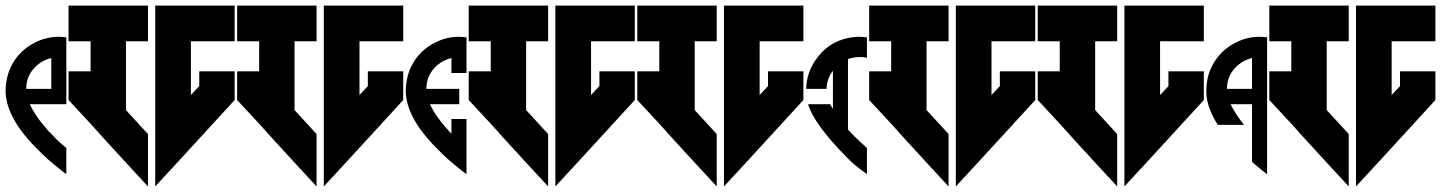

<svg xmlns="http://www.w3.org/2000/svg" viewBox="-20 -717 5171 689"><path d="M218 -583C209 -584 200 -585 192 -585H186C157 -584 130 -577 105 -564C69 -546 41 -519 22 -483C8 -456 1 -426 0 -393C0 -329 36 -261 108 -188C128 -168 142 -154 150 -147C159 -140 165 -134 170 -130C187 -116 199 -106 206 -101C213 -96 217 -93 218 -92V-186C197 -203 183 -216 176 -224C168 -233 162 -240 156 -244C152 -250 141 -262 126 -280C111 -300 98 -320 87 -343H164H218V-398V-509ZM164 -509V-398H74C74 -432 87 -460 113 -483C128 -496 145 -504 164 -509Z M226 -697V-569H305V-461H226V-358L305 -273L314 -263L359 -213L437 -128L511 -48V-236L432 -322V-569H511V-697ZM537 -697V-569V-236V-48L611 -128L822 -358V-461H695V-408L665 -376V-569H822V-697H665Z M831 -697V-569H910V-461H831V-358L910 -273L919 -263L964 -213L1042 -128L1116 -48V-236L1037 -322V-569H1116V-697ZM1142 -697V-569V-236V-48L1216 -128L1427 -358V-461H1300V-408L1270 -376V-569H1427V-697H1270Z M1654 -583C1645 -584 1635 -585 1626 -585C1597 -585 1568 -578 1541 -564C1505 -546 1477 -519 1458 -483C1444 -456 1437 -426 1436 -393C1436 -329 1472 -261 1544 -188C1564 -168 1578 -154 1586 -147C1595 -140 1601 -134 1606 -130C1623 -116 1635 -106 1642 -101C1649 -96 1653 -93 1654 -92V-290H1600V-237C1564 -275 1538 -310 1523 -343H1628V-398H1510C1510 -432 1523 -460 1549 -483C1564 -496 1581 -504 1600 -509V-455H1654Z M1662 -697V-569H1741V-461H1662V-358L1741 -273L1750 -263L1795 -213L1873 -128L1947 -48V-236L1868 -322V-569H1947V-697ZM1973 -697V-569V-236V-48L2047 -128L2258 -358V-461H2131V-408L2101 -376V-569H2258V-697H2101Z M2267 -697V-569H2346V-461H2267V-358L2346 -273L2355 -263L2400 -213L2478 -128L2552 -48V-236L2473 -322V-569H2552V-697ZM2578 -697V-569V-236V-48L2652 -128L2863 -358V-461H2736V-408L2706 -376V-569H2863V-697H2706Z M3091 -583C3081 -584 3072 -585 3063 -585H3056C2995 -581 2947 -556 2912 -509C2887 -476 2874 -439 2873 -398H2946C2947 -422 2954 -444 2969 -463V-326C2965 -333 2962 -338 2959 -343H2880C2893 -297 2939 -233 3019 -152C3034 -136 3054 -119 3079 -101C3086 -96 3090 -93 3091 -92V-186C3065 -209 3042 -231 3023 -252V-505C3037 -510 3051 -512 3064 -512C3073 -513 3082 -512 3091 -509Z M3099 -697V-569H3178V-461H3099V-358L3178 -273L3187 -263L3232 -213L3310 -128L3384 -48V-236L3305 -322V-569H3384V-697ZM3410 -697V-569V-236V-48L3484 -128L3695 -358V-461H3568V-408L3538 -376V-569H3695V-697H3538Z M3704 -697V-569H3783V-461H3704V-358L3783 -273L3792 -263L3837 -213L3915 -128L3989 -48V-236L3910 -322V-569H3989V-697ZM4015 -697V-569V-236V-48L4089 -128L4300 -358V-461H4173V-408L4143 -376V-569H4300V-697H4143Z M4527 -583C4518 -584 4508 -585 4499 -585C4470 -585 4441 -578 4414 -564C4378 -546 4350 -519 4331 -483C4316 -456 4309 -424 4309 -388C4309 -351 4323 -312 4350 -269H4444C4423 -296 4407 -320 4396 -343H4473V-136C4494 -118 4508 -106 4515 -101C4522 -96 4526 -93 4527 -92ZM4473 -509V-398H4383C4383 -432 4396 -460 4422 -483C4437 -496 4454 -504 4473 -509Z M4535 -697V-569H4614V-461H4535V-358L4614 -273L4623 -263L4668 -213L4746 -128L4820 -48V-236L4741 -322V-569H4820V-697ZM4846 -697V-569V-236V-48L4920 -128L5131 -358V-461H5004V-408L4974 -376V-569H5131V-697H4974Z"/></svg>

Font: ABC-Love-Monogram
Style: Regular
Weight: 400
Designer: Sadat Fauzi
Foundry: Intuisi Creative
Version: Version 001.000